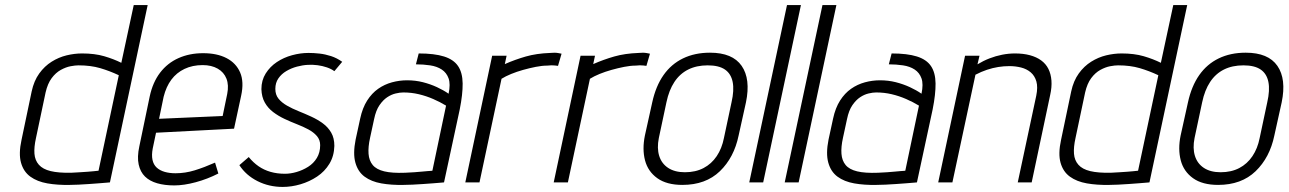

<svg xmlns="http://www.w3.org/2000/svg" viewBox="-20 -720 5087 758"><path d="M414 0 563 -700H508L459 -472Q429 -487 391.5 -498Q354 -509 304 -509Q274 -509 243 -501.5Q212 -494 184 -476.5Q156 -459 135 -430Q114 -401 105 -359L65 -168Q53 -113 63 -77.5Q73 -42 100 -22.5Q127 -3 167 4Q207 11 256 10Q270 10 290 9Q310 8 332 6.5Q354 5 372.5 3.5Q391 2 403 1Q415 0 414 0ZM449 -423 369 -46Q369 -46 364 -45.5Q359 -45 349.5 -44Q340 -43 326.5 -42Q313 -41 296.5 -40Q280 -39 261 -38Q211 -37 180 -44.5Q149 -52 133.5 -69.5Q118 -87 116 -113Q114 -139 122 -175L160 -355Q168 -390 184 -411.5Q200 -433 220 -444Q240 -455 258.5 -458.5Q277 -462 290 -462Q338 -462 375.5 -451Q413 -440 449 -423Z M583 -134 596 -196 904 -212 932 -342Q944 -397 928 -434Q912 -471 874.5 -490.5Q837 -510 782 -510Q728 -510 684.5 -490.5Q641 -471 612 -433Q583 -395 571 -339L530 -142Q521 -100 527.5 -70.5Q534 -41 552.5 -23Q571 -5 600.5 3.5Q630 12 668 12Q706 12 752.5 -0.5Q799 -13 842 -35L829 -78Q786 -59 748.5 -47.5Q711 -36 673 -36Q649 -36 630 -41.5Q611 -47 598.5 -58.5Q586 -70 582 -89Q578 -108 583 -134ZM877 -349 859 -262 608 -251 626 -338Q636 -378 656.5 -405.5Q677 -433 708.5 -448Q740 -463 780 -463Q815 -463 839.5 -449Q864 -435 874 -409.5Q884 -384 877 -349Z M1300 -439 1331 -476Q1310 -491 1287 -498.5Q1264 -506 1241.5 -508.5Q1219 -511 1198 -511Q1166 -511 1133 -502Q1100 -493 1073 -475Q1046 -457 1029 -430Q1012 -403 1012 -368Q1013 -337 1025.5 -315Q1038 -293 1058.5 -277.5Q1079 -262 1103.5 -250.5Q1128 -239 1152.5 -229.5Q1177 -220 1197.5 -209Q1218 -198 1231 -183Q1244 -168 1244 -147Q1244 -118 1231 -96.5Q1218 -75 1196.5 -61.5Q1175 -48 1151 -41Q1127 -34 1105 -34Q1074 -34 1048 -41.5Q1022 -49 1001 -63.5Q980 -78 962 -100L925 -68Q951 -28 996.5 -5Q1042 18 1096 18Q1131 18 1166.5 7.5Q1202 -3 1232 -23Q1262 -43 1280.5 -73.5Q1299 -104 1300 -144Q1300 -175 1287.5 -196.5Q1275 -218 1254.5 -233Q1234 -248 1209 -259.5Q1184 -271 1159 -281Q1134 -291 1113 -303Q1092 -315 1079.5 -330.5Q1067 -346 1067 -369Q1067 -393 1079 -410.5Q1091 -428 1110.5 -439.5Q1130 -451 1152.5 -457Q1175 -463 1196 -464Q1215 -465 1234 -462.5Q1253 -460 1270.5 -454Q1288 -448 1300 -439Z M1751 -350Q1731 -364 1705 -376Q1679 -388 1649.5 -395.5Q1620 -403 1587 -403Q1557 -403 1527.5 -395Q1498 -387 1473 -369.5Q1448 -352 1429.5 -323Q1411 -294 1402 -252L1384 -169Q1373 -114 1383 -78Q1393 -42 1419.5 -22.5Q1446 -3 1485.5 4Q1525 11 1573 10Q1588 10 1608.5 9Q1629 8 1651 6.5Q1673 5 1692 3.5Q1711 2 1722.5 1Q1734 0 1733 0L1795 -288Q1807 -348 1806.5 -390.5Q1806 -433 1788.5 -459Q1771 -485 1733 -497Q1695 -509 1633 -509L1622 -466Q1651 -466 1678 -462Q1705 -458 1724 -445.5Q1743 -433 1751 -410.5Q1759 -388 1751 -350ZM1741 -303 1687 -46Q1687 -46 1682 -45.5Q1677 -45 1668 -44.5Q1659 -44 1645.5 -42.5Q1632 -41 1615.5 -40Q1599 -39 1579 -38Q1528 -36 1497 -43.5Q1466 -51 1451.5 -68.5Q1437 -86 1435 -113Q1433 -140 1441 -176L1457 -250Q1464 -284 1478 -304.5Q1492 -325 1508.5 -336Q1525 -347 1542 -351Q1559 -355 1572 -355Q1604 -355 1633.5 -348Q1663 -341 1690.5 -329Q1718 -317 1741 -303Z M2183 -460 2197 -508Q2197 -508 2184 -510.5Q2171 -513 2152 -511Q2098 -509 2056 -497Q2014 -485 1973 -467L1980 -500H1923L1817 0H1873L1960 -409Q1976 -419 1998 -428Q2020 -437 2045 -444Q2070 -451 2095 -456Q2120 -461 2141 -461Q2158 -463 2170.5 -461.5Q2183 -460 2183 -460Z M2532 -460 2546 -508Q2546 -508 2533 -510.5Q2520 -513 2501 -511Q2447 -509 2405 -497Q2363 -485 2322 -467L2329 -500H2272L2166 0H2222L2309 -409Q2325 -419 2347 -428Q2369 -437 2394 -444Q2419 -451 2444 -456Q2469 -461 2490 -461Q2507 -463 2519.5 -461.5Q2532 -460 2532 -460Z M2896 -185 2925 -316Q2944 -408 2908 -460Q2872 -512 2783 -512Q2723 -512 2676.5 -489.5Q2630 -467 2599.5 -423.5Q2569 -380 2555 -316L2526 -185Q2515 -131 2526.5 -87Q2538 -43 2575 -16.5Q2612 10 2674 10Q2766 10 2822 -44Q2878 -98 2896 -185ZM2868 -316 2838 -175Q2830 -134 2809.5 -103.5Q2789 -73 2757.5 -56.5Q2726 -40 2684 -40Q2644 -40 2618 -57Q2592 -74 2582.5 -104.5Q2573 -135 2581 -175L2611 -316Q2621 -364 2642.5 -396.5Q2664 -429 2697 -445.5Q2730 -462 2774 -462Q2818 -462 2842 -445.5Q2866 -429 2872.5 -396.5Q2879 -364 2868 -316Z M2938 0H2993L3142 -700H3087Z M3078 0H3133L3282 -700H3227Z M3618 -350Q3598 -364 3572 -376Q3546 -388 3516.5 -395.5Q3487 -403 3454 -403Q3424 -403 3394.5 -395Q3365 -387 3340 -369.5Q3315 -352 3296.5 -323Q3278 -294 3269 -252L3251 -169Q3240 -114 3250 -78Q3260 -42 3286.5 -22.5Q3313 -3 3352.5 4Q3392 11 3440 10Q3455 10 3475.5 9Q3496 8 3518 6.5Q3540 5 3559 3.5Q3578 2 3589.5 1Q3601 0 3600 0L3662 -288Q3674 -348 3673.5 -390.5Q3673 -433 3655.5 -459Q3638 -485 3600 -497Q3562 -509 3500 -509L3489 -466Q3518 -466 3545 -462Q3572 -458 3591 -445.5Q3610 -433 3618 -410.5Q3626 -388 3618 -350ZM3608 -303 3554 -46Q3554 -46 3549 -45.5Q3544 -45 3535 -44.5Q3526 -44 3512.5 -42.5Q3499 -41 3482.5 -40Q3466 -39 3446 -38Q3395 -36 3364 -43.5Q3333 -51 3318.5 -68.5Q3304 -86 3302 -113Q3300 -140 3308 -176L3324 -250Q3331 -284 3345 -304.5Q3359 -325 3375.5 -336Q3392 -347 3409 -351Q3426 -355 3439 -355Q3471 -355 3500.5 -348Q3530 -341 3557.5 -329Q3585 -317 3608 -303Z M4071 -342 3998 0H4053L4126 -345Q4133 -376 4131 -402Q4129 -428 4119 -448Q4109 -468 4090.5 -481.5Q4072 -495 4046 -502Q4020 -509 3987 -509Q3962 -509 3936.5 -504Q3911 -499 3886.5 -489.5Q3862 -480 3839 -466L3847 -500H3790L3684 0H3740L3831 -425Q3854 -437 3876.5 -444.5Q3899 -452 3921 -455.5Q3943 -459 3965 -459Q3989 -459 4011 -453.5Q4033 -448 4049 -434.5Q4065 -421 4071.5 -398.5Q4078 -376 4071 -342Z M4518 0 4667 -700H4612L4563 -472Q4533 -487 4495.5 -498Q4458 -509 4408 -509Q4378 -509 4347 -501.5Q4316 -494 4288 -476.5Q4260 -459 4239 -430Q4218 -401 4209 -359L4169 -168Q4157 -113 4167 -77.5Q4177 -42 4204 -22.5Q4231 -3 4271 4Q4311 11 4360 10Q4374 10 4394 9Q4414 8 4436 6.5Q4458 5 4476.5 3.5Q4495 2 4507 1Q4519 0 4518 0ZM4553 -423 4473 -46Q4473 -46 4468 -45.5Q4463 -45 4453.5 -44Q4444 -43 4430.5 -42Q4417 -41 4400.5 -40Q4384 -39 4365 -38Q4315 -37 4284 -44.5Q4253 -52 4237.5 -69.5Q4222 -87 4220 -113Q4218 -139 4226 -175L4264 -355Q4272 -390 4288 -411.5Q4304 -433 4324 -444Q4344 -455 4362.5 -458.5Q4381 -462 4394 -462Q4442 -462 4479.5 -451Q4517 -440 4553 -423Z M5011 -185 5040 -316Q5059 -408 5023 -460Q4987 -512 4898 -512Q4838 -512 4791.5 -489.5Q4745 -467 4714.5 -423.5Q4684 -380 4670 -316L4641 -185Q4630 -131 4641.5 -87Q4653 -43 4690 -16.5Q4727 10 4789 10Q4881 10 4937 -44Q4993 -98 5011 -185ZM4983 -316 4953 -175Q4945 -134 4924.5 -103.5Q4904 -73 4872.5 -56.5Q4841 -40 4799 -40Q4759 -40 4733 -57Q4707 -74 4697.5 -104.5Q4688 -135 4696 -175L4726 -316Q4736 -364 4757.5 -396.5Q4779 -429 4812 -445.5Q4845 -462 4889 -462Q4933 -462 4957 -445.5Q4981 -429 4987.5 -396.5Q4994 -364 4983 -316Z"/></svg>

Font: Advent Pro
Style: Italic
Weight: 400
Italic angle: -12°
Designer: VivaRado, Andreas Kalpakidis
Foundry: VivaRado, Andreas Kalpakidis
Version: Version 3.000